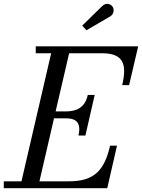

<svg xmlns="http://www.w3.org/2000/svg" viewBox="-65 -995 750 1015"><path d="M518 -908.5C534 -918 541 -941 531.5 -957.5C522 -974 496.5 -983.5 475.5 -963L369.5 -859.5L392 -835ZM283 -369.5C339.5 -369.5 364.5 -345.5 350 -278.5H386.5L435.5 -493H399C384.5 -426 339.5 -406 283 -406H229L300.5 -713.5H474C591 -713.5 606 -652 581 -545H617.5L665.5 -750H124V-713.5H205.5L48.5 -36.5H-45V0H502L553.5 -225H517C487.5 -98 436.5 -36.5 300 -36.5H143.5L220.5 -369.5Z"/></svg>

Font: Bodoni* 06pt
Style: Italic
Weight: 400
Italic angle: -13°
Version: Version 2.3